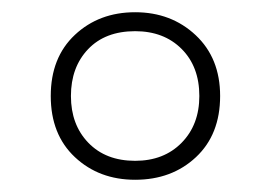

<svg xmlns="http://www.w3.org/2000/svg" viewBox="-20 -744 443 314"><path d="M201 -450Q142 -450 102.5 -487Q63 -524 63 -587Q63 -650 102.5 -687Q142 -724 201 -724Q260 -724 300 -686.5Q340 -649 340 -587Q340 -524 300.5 -487Q261 -450 201 -450ZM201 -481Q248 -481 277 -510.5Q306 -540 306 -587Q306 -635 277 -664Q248 -693 201 -693Q152 -693 124 -663.5Q96 -634 96 -587Q96 -540 124.5 -510.5Q153 -481 201 -481Z"/></svg>

Font: Noto Sans Gujarati UI SemiCondensed ExtraLight
Style: Regular
Weight: 200
Width: 4
Designer: Jelle Bosma - Monotype Design Team, Universal Thirst
Foundry: Monotype Imaging Inc.
Version: Version 2.106; ttfautohint (v1.8.4.7-5d5b)